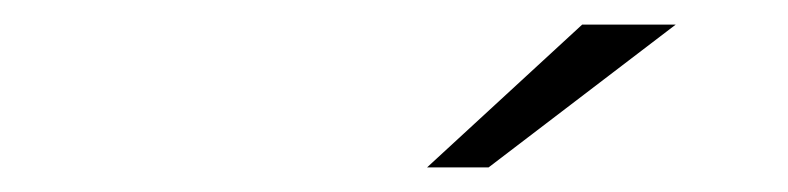

<svg xmlns="http://www.w3.org/2000/svg" viewBox="-20 -715 640 156"><path d="M327 -579 453 -695H529L377 -579Z"/></svg>

Font: Red Hat Mono
Style: Italic
Weight: 300
Italic angle: -12°
Monospace: yes
Designer: Pentagram, MCKL
Foundry: Pentagram, MCKL
Version: Version 1.023